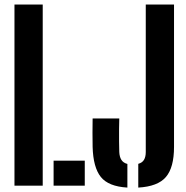

<svg xmlns="http://www.w3.org/2000/svg" viewBox="-20 -820 823 848"><path d="M43.9 0V-800H168.7V0ZM216.7 0V-110.3H354.4V0ZM542.6 8.5Q458.7 3.6 425.2 -38.6Q391.6 -80.7 389.1 -171.1Q388.5 -200.7 388.5 -233.9Q388.5 -267.2 389.1 -296.8H506.8Q506.1 -275.9 505.9 -249.3Q505.6 -222.6 505.9 -196Q506.1 -169.4 506.8 -148.5Q507.8 -127.2 516.1 -114Q524.4 -100.7 542.6 -95.9ZM590.7 8.5V-96.4Q608.2 -101.1 616 -114.2Q623.8 -127.2 623.8 -148.5V-800H748.6V-171.1Q748.6 -80.3 712.9 -38.4Q677.3 3.6 590.7 8.5Z"/></svg>

Font: Big Shoulders Stencil Thin
Style: Regular
Weight: 100
Designer: Patric King
Foundry: XO Type Co
Version: Version 2.001